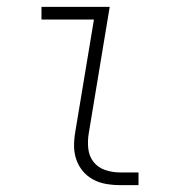

<svg xmlns="http://www.w3.org/2000/svg" viewBox="-20 -540 540 560"><path d="M331 0Q310 0 289.5 -3.5Q269 -7 251.5 -16.5Q234 -26 221.5 -41Q209 -56 202.5 -75Q196 -94 196 -115Q196 -136 200 -158L254 -483H101V-520H300L239 -152Q235 -129 237.5 -106.5Q240 -84 253 -67.5Q266 -51 287 -44Q308 -37 331 -37H384V0Z"/></svg>

Font: Iosevka SS04 Extralight
Style: Italic
Weight: 200
Italic angle: -9°
Monospace: yes
Designer: Belleve Invis
Foundry: Belleve Invis
Version: Version 19.0.0; ttfautohint (v1.8.4)